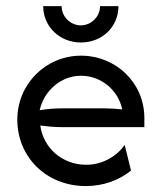

<svg xmlns="http://www.w3.org/2000/svg" viewBox="-20 -610 533 638"><path d="M248.6 -468.8C318.8 -468.8 373.6 -520.1 373.6 -589.6H312.5C312.5 -554.2 282.6 -525.7 248.6 -525.7C214.6 -525.7 184.7 -554.2 184.7 -589.6H123.6C123.6 -520.8 179.2 -468.8 248.6 -468.8ZM265.3 8.3C322.2 8.3 375 -10.4 415.3 -43.1L394.4 -128.5C366.7 -88.9 318.8 -62.5 266 -62.5C186.8 -62.5 123.6 -118.8 113.9 -193.1C138.2 -189.6 163.2 -187.5 187.5 -187.5H459.7V-218.1C459.7 -335.4 364.6 -425 249.3 -425C131.9 -425 37.5 -330.6 37.5 -212.5C37.5 -88.2 134 8.3 265.3 8.3ZM111.8 -243.8C125.7 -306.9 181.2 -358.3 249.3 -358.3C315.3 -358.3 372.9 -311.1 386.1 -246.5C366 -248.6 345.8 -250 325.7 -250H187.5C162.5 -250 136.8 -247.9 111.8 -243.8Z"/></svg>

Font: Afacad
Style: Regular
Weight: 400
Designer: Kristian Moeller
Foundry: Dicotype
Version: Version 1.000